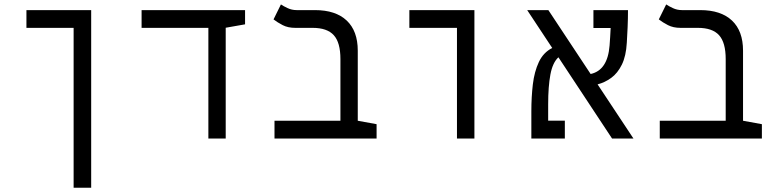

<svg xmlns="http://www.w3.org/2000/svg" viewBox="-20 -632 3556 876"><path d="M396 224.6H315.9V-504.9H100.6V-585.9H396Z M930.7 0V-504.9H626V-585.9H1098.1V-521L1009.8 -505.4V0Z M1698.2 -65.4V0H1232.4V-81.1H1533.2V-362.3Q1533.2 -438 1502.9 -471.4Q1472.7 -504.9 1406.2 -504.9H1327.1Q1293.9 -504.9 1269.8 -517.3Q1245.6 -529.8 1228 -543.5L1261.7 -611.8Q1272.9 -604 1292.2 -595Q1311.5 -585.9 1333.5 -585.9H1417Q1511.2 -585.9 1561.8 -538.3Q1612.3 -490.7 1612.3 -400.9V-81.1Z M2064.9 0V-504.9H1847.7V-585.9H2144.5V0Z M2772.5 0 2527.8 -370.6Q2501.5 -346.7 2491.2 -292Q2481 -237.3 2481 -155.8V-81.5H2557.1V0H2404.3V-124.5Q2404.3 -189 2411.1 -247.1Q2418 -305.2 2438.5 -348.9Q2459 -392.6 2499.5 -413.1L2385.3 -585.9H2481.9L2674.8 -294.4Q2752.4 -311.5 2761.2 -424.3Q2762.7 -443.4 2763.9 -463.6Q2765.1 -483.9 2766.1 -504.4H2687.5V-585.9H2845.2Q2845.2 -547.4 2843.5 -507.6Q2841.8 -467.8 2839.8 -437Q2836.4 -376 2817.1 -336.9Q2797.9 -297.9 2768.6 -276.6Q2739.3 -255.4 2706.5 -247.1L2870.1 0Z M3456.1 -65.4V0H2990.2V-81.1H3291V-362.3Q3291 -438 3260.7 -471.4Q3230.5 -504.9 3164.1 -504.9H3085Q3051.8 -504.9 3027.6 -517.3Q3003.4 -529.8 2985.8 -543.5L3019.5 -611.8Q3030.8 -604 3050 -595Q3069.3 -585.9 3091.3 -585.9H3174.8Q3269 -585.9 3319.6 -538.3Q3370.1 -490.7 3370.1 -400.9V-81.1Z"/></svg>

Font: Cascadia Mono NF SemiLight
Style: Regular
Weight: 350
Monospace: yes
Designer: Aaron Bell
Foundry: Saja Typeworks
Version: Version 2404.023; ttfautohint (v1.8.4)